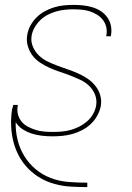

<svg xmlns="http://www.w3.org/2000/svg" viewBox="-20 -548 540 783"><path d="M335 215Q301 215 268 213Q235 211 203.5 202.5Q172 194 144.5 178Q117 162 95 139.5Q73 117 58 89.5Q43 62 35 31Q27 0 25.5 -33.5Q24 -67 29 -101Q30 -105 31.5 -110Q33 -115 34 -120H53L52 -115Q49 -97 53.5 -80.5Q58 -64 68.5 -51.5Q79 -39 94.5 -31Q110 -23 126 -18Q142 -13 159.5 -11.5Q177 -10 195 -10Q213 -10 231.5 -11.5Q250 -13 268 -18Q286 -23 303 -31.5Q320 -40 335 -53Q350 -66 359.5 -83Q369 -100 372 -117Q376 -141 367.5 -162Q359 -183 343.5 -198Q328 -213 307.5 -222.5Q287 -232 266.5 -240Q246 -248 224.5 -255Q203 -262 183 -271Q163 -280 144.5 -292Q126 -304 113 -321Q100 -338 93.5 -360Q87 -382 91 -405Q94 -425 104 -443.5Q114 -462 129 -477Q144 -492 162.5 -502Q181 -512 200.5 -518Q220 -524 240 -526Q260 -528 279 -528Q299 -528 318.5 -526Q338 -524 356.5 -518.5Q375 -513 390.5 -503Q406 -493 417 -478Q428 -463 432 -444.5Q436 -426 433 -406L432 -400H413L414 -405Q417 -422 413 -438.5Q409 -455 399 -467.5Q389 -480 375 -488.5Q361 -497 345.5 -502Q330 -507 312.5 -508.5Q295 -510 278 -510Q261 -510 243 -508Q225 -506 208 -501Q191 -496 174.5 -487.5Q158 -479 144.5 -466Q131 -453 121.5 -436.5Q112 -420 109 -403Q105 -379 114 -358Q123 -337 138.5 -322Q154 -307 173.5 -297.5Q193 -288 214.5 -280Q236 -272 256.5 -265Q277 -258 297.5 -249Q318 -240 336 -228Q354 -216 368 -199Q382 -182 388.5 -160.5Q395 -139 391 -115Q387 -95 376.5 -76Q366 -57 350 -42Q334 -27 314.5 -17Q295 -7 275 -1.5Q255 4 234.5 6Q214 8 194 8Q172 8 150.5 5.5Q129 3 109 -3.5Q89 -10 71.5 -21.5Q54 -33 44 -50Q43 -12 52 23.5Q61 59 79.5 89Q98 119 125.5 142Q153 165 187 178Q221 191 259 194Q297 197 335 197H336V215Z"/></svg>

Font: Iosevka Term Curly Thin
Style: Italic
Weight: 100
Italic angle: -9°
Designer: Belleve Invis
Foundry: Belleve Invis
Version: Version 32.3.0